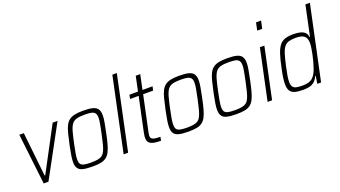

<svg xmlns="http://www.w3.org/2000/svg" viewBox="-61 -1274 3207 1812"><g transform="rotate(-20 1542.5 -367.5)"><path d="M141 0 82 -510H127L175 -67H181L417 -510H466L189 0Z M632 8Q571 8 535.5 -0.5Q500 -9 485 -31.5Q470 -54 470 -94Q470 -122 476.5 -161.5Q483 -201 494 -254Q508 -319 519.5 -365Q531 -411 546.5 -441Q562 -471 584.5 -487.5Q607 -504 640.5 -511Q674 -518 723 -518Q784 -518 819 -509Q854 -500 869.5 -477.5Q885 -455 885 -414Q885 -386 878 -346.5Q871 -307 860 -254Q847 -189 834.5 -143.5Q822 -98 807 -68.5Q792 -39 769.5 -22Q747 -5 714 1.5Q681 8 632 8ZM630 -32Q670 -32 697.5 -37Q725 -42 742.5 -55.5Q760 -69 771.5 -94Q783 -119 793 -158.5Q803 -198 815 -254Q826 -307 833 -344.5Q840 -382 840 -407Q840 -436 829 -451.5Q818 -467 793 -472.5Q768 -478 725 -478Q675 -478 644.5 -469.5Q614 -461 596.5 -437.5Q579 -414 566.5 -369.5Q554 -325 539 -254Q528 -202 521.5 -164.5Q515 -127 515 -102Q515 -73 525.5 -58Q536 -43 561.5 -37.5Q587 -32 630 -32Z M944 0 1101 -743H1146L989 0Z M1320 0Q1285 0 1260 -3.5Q1235 -7 1219 -15.5Q1203 -24 1195 -38.5Q1187 -53 1187 -77Q1187 -84 1188 -93Q1189 -102 1191 -113.5Q1193 -125 1196 -140L1266 -470H1180L1188 -510H1274L1305 -658H1350L1319 -510H1420L1411 -470H1311L1239 -131Q1237 -121 1235 -111Q1233 -101 1232 -93Q1231 -85 1231 -80Q1231 -62 1241 -53Q1251 -44 1272 -40.5Q1293 -37 1327 -37Z M1596 8Q1535 8 1499.5 -0.5Q1464 -9 1449 -31.5Q1434 -54 1434 -94Q1434 -122 1440.5 -161.5Q1447 -201 1458 -254Q1472 -319 1483.5 -365Q1495 -411 1510.5 -441Q1526 -471 1548.5 -487.5Q1571 -504 1604.5 -511Q1638 -518 1687 -518Q1748 -518 1783 -509Q1818 -500 1833.5 -477.5Q1849 -455 1849 -414Q1849 -386 1842 -346.5Q1835 -307 1824 -254Q1811 -189 1798.5 -143.5Q1786 -98 1771 -68.5Q1756 -39 1733.5 -22Q1711 -5 1678 1.5Q1645 8 1596 8ZM1594 -32Q1634 -32 1661.5 -37Q1689 -42 1706.5 -55.5Q1724 -69 1735.5 -94Q1747 -119 1757 -158.5Q1767 -198 1779 -254Q1790 -307 1797 -344.5Q1804 -382 1804 -407Q1804 -436 1793 -451.5Q1782 -467 1757 -472.5Q1732 -478 1689 -478Q1639 -478 1608.5 -469.5Q1578 -461 1560.5 -437.5Q1543 -414 1530.5 -369.5Q1518 -325 1503 -254Q1492 -202 1485.5 -164.5Q1479 -127 1479 -102Q1479 -73 1489.5 -58Q1500 -43 1525.5 -37.5Q1551 -32 1594 -32Z M2078 8Q2017 8 1981.5 -0.5Q1946 -9 1931 -31.5Q1916 -54 1916 -94Q1916 -122 1922.5 -161.5Q1929 -201 1940 -254Q1954 -319 1965.5 -365Q1977 -411 1992.5 -441Q2008 -471 2030.5 -487.5Q2053 -504 2086.5 -511Q2120 -518 2169 -518Q2230 -518 2265 -509Q2300 -500 2315.5 -477.5Q2331 -455 2331 -414Q2331 -386 2324 -346.5Q2317 -307 2306 -254Q2293 -189 2280.5 -143.5Q2268 -98 2253 -68.5Q2238 -39 2215.5 -22Q2193 -5 2160 1.5Q2127 8 2078 8ZM2076 -32Q2116 -32 2143.5 -37Q2171 -42 2188.5 -55.5Q2206 -69 2217.5 -94Q2229 -119 2239 -158.5Q2249 -198 2261 -254Q2272 -307 2279 -344.5Q2286 -382 2286 -407Q2286 -436 2275 -451.5Q2264 -467 2239 -472.5Q2214 -478 2171 -478Q2121 -478 2090.5 -469.5Q2060 -461 2042.5 -437.5Q2025 -414 2012.5 -369.5Q2000 -325 1985 -254Q1974 -202 1967.5 -164.5Q1961 -127 1961 -102Q1961 -73 1971.5 -58Q1982 -43 2007.5 -37.5Q2033 -32 2076 -32Z M2528 -666 2544 -743H2595L2578 -666ZM2390 0 2498 -510H2543L2435 0Z M2744 8Q2693 8 2661.5 -1.5Q2630 -11 2615.5 -35Q2601 -59 2601 -101Q2601 -129 2606.5 -167.5Q2612 -206 2623 -255Q2639 -335 2656 -386.5Q2673 -438 2695 -466.5Q2717 -495 2751 -506.5Q2785 -518 2834 -518Q2876 -518 2905 -510.5Q2934 -503 2951 -486.5Q2968 -470 2971 -441H2976L3040 -743H3085L2927 0H2889L2901 -77H2896Q2880 -41 2857.5 -22.5Q2835 -4 2807 2Q2779 8 2744 8ZM2755 -32Q2791 -32 2816 -40Q2841 -48 2858.5 -64.5Q2876 -81 2889 -107Q2898 -125 2907.5 -152.5Q2917 -180 2925.5 -212Q2934 -244 2941 -276.5Q2948 -309 2952 -337.5Q2956 -366 2956 -385Q2956 -435 2930.5 -456.5Q2905 -478 2846 -478Q2804 -478 2776 -470Q2748 -462 2730 -439.5Q2712 -417 2698 -373Q2684 -329 2668 -255Q2657 -204 2651 -168.5Q2645 -133 2645 -108Q2645 -77 2656 -60Q2667 -43 2691.5 -37.5Q2716 -32 2755 -32Z"/></g></svg>

Font: Saira SemiCondensed ExtraLight
Style: Italic
Weight: 250
Width: 4
Italic angle: -12°
Designer: Hector Gatti with collaboration of the Omnibus-Type team
Foundry: Omnibus-Type
Version: Version 1.101